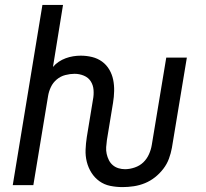

<svg xmlns="http://www.w3.org/2000/svg" viewBox="-20 -755 840 783"><path d="M480 8Q454 8 429.5 3Q405 -2 385.5 -16Q366 -30 353 -50.5Q340 -71 334 -95Q328 -119 329 -144.5Q330 -170 334 -196L359 -348Q363 -368 361.5 -388Q360 -408 350 -423.5Q340 -439 322 -446.5Q304 -454 284 -454Q266 -454 246.5 -449Q227 -444 211.5 -431Q196 -418 187.5 -400Q179 -382 176 -363L116 0H32L153 -735H237L196 -482Q206 -494 219.5 -503Q233 -512 248 -517.5Q263 -523 278.5 -525.5Q294 -528 309 -528Q333 -528 355.5 -522.5Q378 -517 396 -504Q414 -491 425.5 -471.5Q437 -452 441.5 -430Q446 -408 445.5 -384Q445 -360 441 -336L416 -184Q414 -169 413 -155Q412 -141 415 -127.5Q418 -114 424 -102Q430 -90 440 -81.5Q450 -73 463 -69Q476 -65 490 -65Q509 -65 529.5 -72Q550 -79 564.5 -93Q579 -107 587.5 -126Q596 -145 599 -164L658 -520H742L681 -152Q677 -130 669 -108Q661 -86 646 -66.5Q631 -47 612 -32Q593 -17 571 -8Q549 1 525.5 4.5Q502 8 480 8Z"/></svg>

Font: Iosevka Aile Oblique
Style: Regular
Weight: 400
Italic angle: -9°
Designer: Belleve Invis
Foundry: Belleve Invis
Version: Version 31.1.0; ttfautohint (v1.8.4)